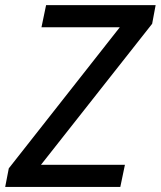

<svg xmlns="http://www.w3.org/2000/svg" viewBox="-35 -734 631 754"><path d="M-14.6 0 -0.5 -72.8 435.5 -627H127.9L146 -713.9H576.2L562.5 -640.6L126 -86.9H455.6L437.5 0Z"/></svg>

Font: Open Sans Medium
Style: Italic
Weight: 500
Italic angle: -12°
Designer: Monotype Design Team
Foundry: Monotype Imaging Inc.
Version: Version 3.000